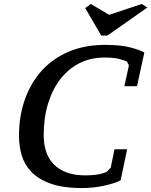

<svg xmlns="http://www.w3.org/2000/svg" viewBox="-20 -939 765 971"><path d="M559 -184 540 -91 522 -72C512.7 -66 498.2 -61.2 478.5 -57.5C458.8 -53.8 437 -52 413 -52C375 -52 342.5 -57.2 315.5 -67.5C288.5 -77.8 266.5 -92.2 249.5 -110.5C232.5 -128.8 220.2 -150.3 212.5 -175C204.8 -199.7 201 -226.3 201 -255C201 -314.3 208.5 -368.2 223.5 -416.5C238.5 -464.8 259.5 -506.2 286.5 -540.5C313.5 -574.8 345.7 -601.3 383 -620C420.3 -638.7 461.7 -648 507 -648C541.7 -648 567.7 -645.5 585 -640.5C602.3 -635.5 614.7 -631.3 622 -628L632 -608L609 -503H673L710 -674C686.7 -685.3 659.8 -694.5 629.5 -701.5C599.2 -708.5 559.7 -712 511 -712C443 -712 382.2 -700.7 328.5 -678C274.8 -655.3 229.3 -623.5 192 -582.5C154.7 -541.5 126 -492.8 106 -436.5C86 -380.2 76 -318.7 76 -252C76 -219.3 80.3 -187.3 89 -156C97.7 -124.7 113.7 -96.5 137 -71.5C160.3 -46.5 192.8 -26.3 234.5 -11C276.2 4.3 329.7 12 395 12C411.7 12 429 11.2 447 9.5C465 7.8 482.7 5.2 500 1.5C517.3 -2.2 533.8 -6.3 549.5 -11C565.2 -15.7 578.7 -21 590 -27L623 -184ZM697 -919 532 -864 439 -919 411 -898 492 -759H523L725 -901Z"/></svg>

Font: PT Serif Caption
Style: Italic
Weight: 400
Italic angle: -12°
Designer: A.Korolkova, O.Umpeleva, V.Yefimov
Foundry: ParaType Ltd
Version: Version 1.000W OFL